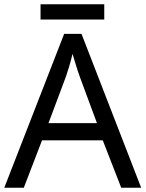

<svg xmlns="http://www.w3.org/2000/svg" viewBox="-20 -875 679 895"><path d="M545 0 459 -221H176L91 0H0L279 -717H360L638 0ZM352 -517Q349 -525 342 -546Q335 -567 328.5 -589.5Q322 -612 318 -624Q311 -593 302 -563.5Q293 -534 287 -517L206 -301H432ZM466 -855V-784H169V-855Z"/></svg>

Font: Noto Sans Lydian
Style: Regular
Weight: 400
Designer: Monotype Design Team
Foundry: Monotype Imaging Inc.
Version: Version 2.002; ttfautohint (v1.8.4.7-5d5b)